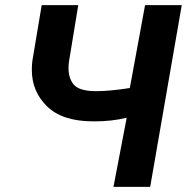

<svg xmlns="http://www.w3.org/2000/svg" viewBox="-20 -731 731 751"><path d="M547.4 -710.9 487.8 -386.7C435.1 -378.4 391.6 -374.5 358.4 -374.5C355 -374.5 351.6 -374.5 348.1 -374.5C308.6 -375.5 281.7 -384.3 268.1 -400.4C254.9 -417 248 -438 248 -463.4C248 -472.2 248.5 -481.4 250 -491.2L286.1 -710.9H143.1L106.4 -491.7C105 -480 104.5 -468.3 104.5 -457.5C104.5 -401.9 124 -354.5 163.1 -315.9C202.1 -276.9 261.7 -256.8 341.8 -256.3C344.7 -256.3 347.7 -256.3 350.6 -256.3C396.5 -256.3 438 -261.2 475.6 -270.5L423.8 0H567.4L690.9 -710.9Z"/></svg>

Font: Roboto
Style: Bold Italic
Weight: 700
Italic angle: -12°
Designer: Google
Version: Version 2.137; 2017